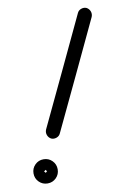

<svg xmlns="http://www.w3.org/2000/svg" viewBox="-83 -592 441 673"><g transform="rotate(-10 138.0 -255.0)"><path d="M273 -545Q282 -540 285.5 -530.5Q289 -521 285 -511Q240 -416 195 -320Q150 -224 104 -128Q100 -119 90 -115.5Q80 -112 71 -116Q62 -121 58.5 -130.5Q55 -140 59 -150Q104 -245 149.5 -341Q195 -437 240 -533Q244 -542 254 -545.5Q264 -549 273 -545ZM25 -6Q25 -8 29.5 -3.5Q34 1 32 1Q30 1 34.5 -3.5Q39 -8 39 -6Q39 -4 34.5 -8.5Q30 -13 32 -13Q34 -13 29.5 -8.5Q25 -4 25 -6ZM-11 -6Q-11 -24 1.5 -36.5Q14 -49 32 -49Q50 -49 62.5 -36.5Q75 -24 75 -6Q75 12 62.5 24.5Q50 37 32 37Q14 37 1.5 24.5Q-11 12 -11 -6Z"/></g></svg>

Font: FRB American Cursive Semibold
Style: Italic
Weight: 600
Italic angle: -25°
Version: Version 2.0;Modular Font Editor K font №1